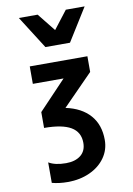

<svg xmlns="http://www.w3.org/2000/svg" viewBox="-109 -1097 819 1181"><g transform="rotate(-10 300.0 -507.0)"><path d="M109 -725H469V-627L281 -435.5Q379.5 -414.5 432.2 -354.5Q485 -294.5 485 -200Q485 -138 450 -88.8Q415 -39.5 353.8 -11.8Q292.5 16 217 16Q163 16 118 4V-124Q158 -100 226 -100Q283.5 -100 317.8 -127.2Q352 -154.5 352 -205Q352 -272.5 297 -304.8Q242 -337 130 -337V-436L301 -616H109ZM94.5 -1030H212L301.5 -918L388 -1030H505.5L378 -825.5H224.5Z"/></g></svg>

Font: JuliaMono Black
Style: Regular
Weight: 900
Monospace: yes
Designer: cormullion
Foundry: corm
Version: Version 0.054; ttfautohint (v1.8.4)